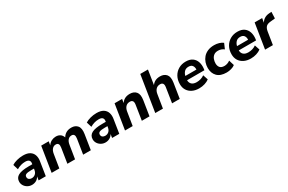

<svg xmlns="http://www.w3.org/2000/svg" viewBox="142 -1983 4911 3272"><g transform="rotate(-30 2597.0 -347.0)"><path d="M189 11Q143 11 105 -10.5Q67 -32 45 -67Q23 -102 23 -143Q23 -221 89.5 -256.5Q156 -292 298 -292H366L368 -305Q375 -346 353.5 -368Q332 -390 281 -390Q193 -390 111 -341L80 -443Q119 -469 179.5 -485Q240 -501 302 -501Q386 -501 434 -470Q482 -439 499 -386.5Q516 -334 505 -269L463 0H322L333 -72Q309 -29 271 -9Q233 11 189 11ZM240 -90Q283 -90 312.5 -116.5Q342 -143 349 -188L354 -214H301Q228 -214 198 -200.5Q168 -187 168 -153Q168 -123 188.5 -106.5Q209 -90 240 -90Z M578 0 656 -491H804L792 -418Q821 -461 862 -481Q903 -501 947 -501Q1048 -501 1081 -408Q1136 -501 1252 -501Q1329 -501 1370.5 -451Q1412 -401 1395 -292L1349 0H1198L1244 -291Q1258 -384 1189 -384Q1146 -384 1118 -352Q1090 -320 1081 -262L1039 0H888L934 -291Q949 -384 879 -384Q837 -384 808.5 -352Q780 -320 771 -262L729 0Z M1635 11Q1589 11 1551 -10.5Q1513 -32 1491 -67Q1469 -102 1469 -143Q1469 -221 1535.5 -256.5Q1602 -292 1744 -292H1812L1814 -305Q1821 -346 1799.5 -368Q1778 -390 1727 -390Q1639 -390 1557 -341L1526 -443Q1565 -469 1625.5 -485Q1686 -501 1748 -501Q1832 -501 1880 -470Q1928 -439 1945 -386.5Q1962 -334 1951 -269L1909 0H1768L1779 -72Q1755 -29 1717 -9Q1679 11 1635 11ZM1686 -90Q1729 -90 1758.5 -116.5Q1788 -143 1795 -188L1800 -214H1747Q1674 -214 1644 -200.5Q1614 -187 1614 -153Q1614 -123 1634.5 -106.5Q1655 -90 1686 -90Z M2022 0 2100 -491H2248L2236 -416Q2290 -501 2402 -501Q2482 -501 2524.5 -451Q2567 -401 2550 -292L2504 0H2353L2398 -289Q2414 -384 2337 -384Q2286 -384 2255 -351.5Q2224 -319 2215 -262L2173 0Z M2617 0 2729 -705H2880L2836 -423Q2890 -501 2997 -501Q3077 -501 3119.5 -451Q3162 -401 3145 -292L3099 0H2948L2993 -289Q3009 -384 2932 -384Q2881 -384 2850 -351.5Q2819 -319 2810 -262L2768 0Z M3479 11Q3402 11 3345 -17.5Q3288 -46 3257 -96.5Q3226 -147 3226 -215Q3226 -299 3261.5 -363.5Q3297 -428 3359.5 -464.5Q3422 -501 3502 -501Q3584 -501 3633 -465.5Q3682 -430 3701 -370.5Q3720 -311 3711 -239L3707 -213H3366Q3367 -160 3400 -131Q3433 -102 3494 -102Q3536 -102 3575.5 -114Q3615 -126 3646 -149L3679 -50Q3643 -22 3590 -5.5Q3537 11 3479 11ZM3501 -401Q3447 -401 3417 -368.5Q3387 -336 3377 -291H3595Q3598 -338 3575.5 -369.5Q3553 -401 3501 -401Z M4020 11Q3897 11 3836 -51.5Q3775 -114 3775 -216Q3775 -271 3792.5 -322Q3810 -373 3845 -413.5Q3880 -454 3934.5 -477.5Q3989 -501 4062 -501Q4111 -501 4156.5 -487.5Q4202 -474 4232 -450L4187 -346Q4166 -364 4135.5 -375Q4105 -386 4073 -386Q4020 -386 3988.5 -361Q3957 -336 3943 -297.5Q3929 -259 3929 -218Q3929 -167 3955.5 -136Q3982 -105 4043 -105Q4069 -105 4099 -115Q4129 -125 4154 -144L4186 -39Q4157 -15 4110 -2Q4063 11 4020 11Z M4496 11Q4419 11 4362 -17.5Q4305 -46 4274 -96.5Q4243 -147 4243 -215Q4243 -299 4278.5 -363.5Q4314 -428 4376.5 -464.5Q4439 -501 4519 -501Q4601 -501 4650 -465.5Q4699 -430 4718 -370.5Q4737 -311 4728 -239L4724 -213H4383Q4384 -160 4417 -131Q4450 -102 4511 -102Q4553 -102 4592.5 -114Q4632 -126 4663 -149L4696 -50Q4660 -22 4607 -5.5Q4554 11 4496 11ZM4518 -401Q4464 -401 4434 -368.5Q4404 -336 4394 -291H4612Q4615 -338 4592.5 -369.5Q4570 -401 4518 -401Z M4778 0 4856 -491H5004L4990 -407Q5013 -448 5053 -472.5Q5093 -497 5148 -501L5194 -504L5189 -377L5093 -367Q5033 -361 5006.5 -332Q4980 -303 4971 -246L4932 0Z"/></g></svg>

Font: Nunito Sans ExtraBold
Style: Italic
Weight: 800
Italic angle: -9°
Designer: Vernon Adams
Foundry: Vernon Adams
Version: Version 3.006; ttfautohint (v1.8.3)